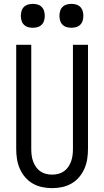

<svg xmlns="http://www.w3.org/2000/svg" viewBox="-20 -967 540 995"><path d="M250 8Q224 8 198 2.5Q172 -3 149.5 -16Q127 -29 110 -49Q93 -69 82.5 -93Q72 -117 68 -143Q64 -169 64 -195V-735H142V-195Q142 -179 144 -162.5Q146 -146 151.5 -131Q157 -116 166 -102.5Q175 -89 188.5 -79.5Q202 -70 218 -66Q234 -62 250 -62Q266 -62 282 -66Q298 -70 311.5 -79.5Q325 -89 334 -102.5Q343 -116 348.5 -131Q354 -146 356 -162.5Q358 -179 358 -195V-735H436V-195Q436 -169 432 -143Q428 -117 417.5 -93Q407 -69 390 -49Q373 -29 350.5 -16Q328 -3 302 2.5Q276 8 250 8ZM350 -823Q338 -823 325.5 -826.5Q313 -830 304 -839Q295 -848 291.5 -860.5Q288 -873 288 -885Q288 -897 291.5 -909.5Q295 -922 304 -931Q313 -940 325.5 -943.5Q338 -947 350 -947Q362 -947 374.5 -943.5Q387 -940 396 -931Q405 -922 408.5 -909.5Q412 -897 412 -885Q412 -873 408.5 -860.5Q405 -848 396 -839Q387 -830 374.5 -826.5Q362 -823 350 -823ZM150 -823Q138 -823 125.5 -826.5Q113 -830 104 -839Q95 -848 91.5 -860.5Q88 -873 88 -885Q88 -897 91.5 -909.5Q95 -922 104 -931Q113 -940 125.5 -943.5Q138 -947 150 -947Q162 -947 174.5 -943.5Q187 -940 196 -931Q205 -922 208.5 -909.5Q212 -897 212 -885Q212 -873 208.5 -860.5Q205 -848 196 -839Q187 -830 174.5 -826.5Q162 -823 150 -823Z"/></svg>

Font: HulyMono
Style: Regular
Weight: 400
Monospace: yes
Designer: Belleve Invis
Foundry: Belleve Invis
Version: Version 33.2.5; ttfautohint (v1.8.4)